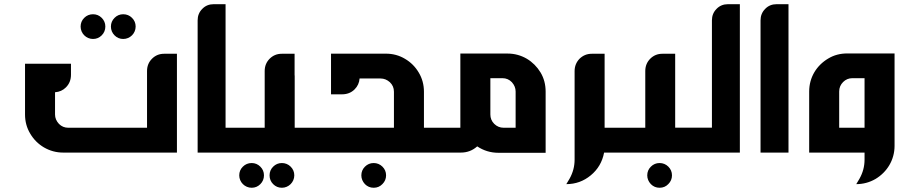

<svg xmlns="http://www.w3.org/2000/svg" viewBox="-20 -720 4241 906"><path d="M814.9 0V-466.3H754.4C731.9 -466.3 712.9 -458.5 697.3 -442.9C681.6 -427.2 673.8 -407.7 673.8 -384.8V-117.2H302.2C285.2 -117.2 270.5 -123 258.3 -135.3C246.1 -148.4 239.7 -163.1 239.7 -179.7V-284.7C260.3 -286.1 277.3 -293.9 291 -307.6C307.1 -323.7 314.9 -343.3 314.9 -367.2V-419.4H98.1V-179.7C98.1 -146.5 106.4 -116.2 122.6 -89.4C138.7 -62 160.2 -40.5 187.5 -24.4C215.3 -8.3 245.6 0 277.8 0ZM418.9 -652.8C435.1 -652.8 448.7 -647 460 -635.7C471.2 -624.5 477.1 -610.8 477.1 -594.7C477.1 -578.6 471.2 -564.5 460 -553.2C448.7 -542 435.1 -536.1 418.9 -536.1C386.7 -536.1 360.4 -562.5 360.4 -594.7C360.4 -610.8 366.2 -624.5 377.4 -635.7C388.7 -647 402.8 -652.8 418.9 -652.8ZM561.5 -652.8C577.6 -652.8 591.8 -647 603 -635.7C614.3 -624.5 620.1 -610.8 620.1 -594.7C620.1 -562.5 593.8 -536.1 561.5 -536.1C545.4 -536.1 531.7 -542 520.5 -553.2C509.3 -564.5 503.4 -578.6 503.4 -594.7C503.4 -610.8 509.3 -624.5 520.5 -635.7C531.7 -647 545.4 -652.8 561.5 -652.8Z M1044.4 0V-700.2H987.8C966.8 -700.2 948.7 -692.9 934.6 -678.2C919.9 -663.6 912.6 -645.5 912.6 -624V0Z M1167.5 49.3C1183.6 49.3 1197.3 55.2 1208.5 66.4C1219.7 77.6 1225.6 91.3 1225.6 107.4C1225.6 123.5 1219.7 137.7 1208.5 148.9C1197.3 160.2 1183.6 166 1167.5 166C1135.3 166 1108.9 139.6 1108.9 107.4C1108.9 91.3 1114.7 77.6 1126 66.4C1137.2 55.2 1151.4 49.3 1167.5 49.3ZM1310.1 49.3C1326.2 49.3 1340.3 55.2 1351.6 66.4C1362.8 77.6 1368.7 91.3 1368.7 107.4C1368.7 139.6 1342.3 166 1310.1 166C1293.9 166 1280.3 160.2 1269 148.9C1257.8 137.7 1252 123.5 1252 107.4C1252 91.3 1257.8 77.6 1269 66.4C1280.3 55.2 1293.9 49.3 1310.1 49.3ZM1039.1 0H1370.6V-363.8H1370.1V-466.3H1309.6C1287.1 -466.3 1268.1 -458.5 1252.4 -442.9C1236.8 -427.2 1229 -407.7 1229 -384.8V-117.2H1039.1Z M1743.2 49.3C1759.3 49.3 1773.4 55.2 1784.7 66.4C1795.9 77.6 1801.8 91.3 1801.8 107.4C1801.8 123.5 1795.9 137.2 1784.7 148.4C1773.4 160.2 1759.8 166 1743.2 166C1727.1 166 1713.4 160.2 1702.1 148.9C1690.9 136.7 1685.1 123 1685.1 107.4C1685.1 91.3 1690.9 77.6 1702.1 66.4C1713.4 55.2 1727.1 49.3 1743.2 49.3ZM1362.8 0H1980.5V-287.1C1980.5 -320.3 1972.2 -350.6 1956.1 -377.4C1939.9 -404.8 1918.5 -426.3 1891.1 -442.4C1864.3 -458.5 1834 -466.8 1800.8 -466.8H1542V-274.9H1593.8C1617.7 -274.9 1637.7 -282.7 1653.3 -298.3C1667.5 -312.5 1675.3 -329.6 1676.8 -349.6H1775.9C1792 -349.6 1806.6 -343.8 1819.8 -332C1832.5 -319.8 1838.9 -305.2 1838.9 -287.1V-117.2H1362.8Z M2530.8 -377.9C2514.6 -404.8 2492.7 -426.8 2465.8 -442.9C2438 -459 2407.7 -467.3 2375 -467.3H2152.3V-117.2H1972.7V0H2154.8C2184.6 0 2210 -9.8 2231.9 -29.3C2261.7 -9.3 2295.4 1 2332 1H2554.7V-287.6C2554.7 -320.8 2546.9 -351.1 2530.8 -377.9ZM2356.4 -117.2C2339.4 -117.2 2324.2 -123.5 2312 -135.7C2299.8 -147.9 2293.9 -162.6 2293.9 -179.7V-351.1H2350.6C2368.7 -351.1 2383.3 -344.7 2395.5 -332C2407.2 -318.8 2413.1 -304.2 2413.1 -288.1V-117.2Z M2833 -117.2V-466.3H2772.5C2750 -466.3 2731 -458.5 2714.8 -442.9C2699.2 -426.8 2691.4 -407.2 2691.4 -384.3V33.2C2691.4 64.9 2683.6 94.7 2667.5 123.5L2652.3 148.9C2695.3 148.9 2733.9 135.3 2767.6 107.4C2801.3 79.6 2822.3 43.9 2830.6 0H2841.3V-117.2Z M3092.3 49.3C3108.4 49.3 3122.6 55.2 3133.8 66.4C3145 77.6 3150.9 91.3 3150.9 107.4C3150.9 123.5 3145 137.2 3133.8 148.4C3122.6 160.2 3108.9 166 3092.3 166C3076.2 166 3062.5 160.2 3051.3 148.9C3040 136.7 3034.2 123 3034.2 107.4C3034.2 91.3 3040 77.6 3051.3 66.4C3062.5 55.2 3076.2 49.3 3092.3 49.3ZM2835.9 -117.2V0H3166V-466.3H3105.5C3083 -466.3 3064 -458.5 3048.3 -442.9C3032.7 -427.2 3024.9 -407.7 3024.9 -384.8V-117.2Z M3160.2 0H3471.2V-700.2H3414.6C3393.6 -700.2 3375.5 -692.9 3361.3 -678.2C3346.7 -663.6 3339.4 -645.5 3339.4 -624V-117.7H3160.2Z M3700.7 0V-700.2H3644C3623 -700.2 3605 -692.9 3590.8 -678.2C3576.2 -663.6 3568.8 -645.5 3568.8 -624V0Z M3798.3 0H4059.6V33.2C4059.6 64.9 4051.8 94.7 4035.6 123.5L4020.5 148.9C4053.2 148.9 4083.5 140.6 4111.3 124.5C4166 91.8 4201.2 34.7 4201.2 -31.7V-467.8H3978C3944.8 -467.8 3915 -460 3888.2 -443.8C3833 -411.1 3798.3 -355 3798.3 -288.1ZM3939.9 -117.2V-288.6C3939.9 -305.7 3946.3 -320.8 3958.5 -333C3970.7 -345.2 3985.4 -351.1 4002.4 -351.1H4059.6V-117.2Z"/></svg>

Font: Ya Modern Pro
Style: Bold
Weight: 700
Designer: Yahyaalaswadi
Foundry: Yahyaalaswadi
Version: Version 1.000;September 23, 2024;FontCreator 15.0.0.2974 64-